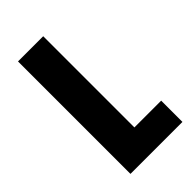

<svg xmlns="http://www.w3.org/2000/svg" viewBox="-218 -788 862 862"><g transform="rotate(-45 212.5 -357.0)"><path d="M75 0H405V-135H235V-714H75Z"/></g></svg>

Font: Noto Sans Armenian SemiCondensed Extra
Style: Regular
Weight: 800
Width: 4
Designer: Monotype Design Team
Foundry: Monotype Imaging Inc.
Version: Version 1.901